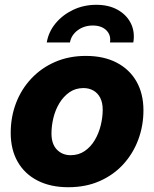

<svg xmlns="http://www.w3.org/2000/svg" viewBox="-20 -765 639 796"><path d="M263.2 11.2Q189.5 11.2 135.7 -16.4Q82 -43.9 53.2 -94.5Q24.4 -145 24.4 -213.9Q24.4 -280.3 46.6 -338.1Q68.8 -396 110.4 -439.9Q151.9 -483.9 209 -508.5Q266.1 -533.2 335.9 -533.2Q410.2 -533.2 463.6 -505.4Q517.1 -477.5 545.9 -427Q574.7 -376.5 574.7 -307.6Q574.7 -243.7 553.2 -186Q531.7 -128.4 491.2 -84Q450.7 -39.6 393.1 -14.2Q335.4 11.2 263.2 11.2ZM272.9 -121.6Q306.2 -121.6 331.3 -138.9Q356.4 -156.2 373 -184.3Q389.6 -212.4 397.7 -245.6Q405.8 -278.8 405.8 -310.1Q405.8 -339.4 395.5 -359.4Q385.3 -379.4 367.2 -389.6Q349.1 -399.9 326.2 -399.9Q293 -399.9 268.1 -382.6Q243.2 -365.2 226.3 -337.4Q209.5 -309.6 201.4 -276.4Q193.4 -243.2 193.4 -211.4Q193.4 -168 215.8 -144.8Q238.3 -121.6 272.9 -121.6ZM379.4 -745.1Q430.7 -745.1 467.8 -724.4Q504.9 -703.6 522.5 -668.2Q540 -632.8 532.7 -588.9H436Q440.9 -619.6 420.9 -639.4Q400.9 -659.2 364.7 -659.2Q328.6 -659.2 302 -639.4Q275.4 -619.6 270 -588.9H173.8Q181.2 -632.8 210.4 -668.2Q239.7 -703.6 283.7 -724.4Q327.6 -745.1 379.4 -745.1Z"/></svg>

Font: Inter 28pt ExtraBold
Style: Italic
Weight: 800
Italic angle: -9.3988°
Designer: Rasmus Andersson
Foundry: rsms
Version: Version 4.001;git-66647c0bb